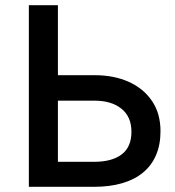

<svg xmlns="http://www.w3.org/2000/svg" viewBox="-20 -720 674 740"><path d="M91.2 0V-700H203.2V-430.2H344.6Q418.9 -430.2 476.2 -404.6Q533.4 -378.9 566 -330.6Q598.6 -282.2 598.6 -214.5Q598.6 -162.6 581.6 -122.6Q564.6 -82.6 531.7 -55.3Q498.8 -27.9 451.2 -14Q403.6 0 342.1 0ZM203.2 -96.4H343.4Q411.4 -96.4 449 -124.9Q486.6 -153.5 486.6 -212.1Q486.6 -270.1 448.1 -301Q409.7 -332 344.4 -332H203.2Z"/></svg>

Font: Geologica-Sharp
Style: Regular
Weight: 100
Designer: Sindre Bremnes, Frode Helland
Foundry: Monokrom Skriftforlag AS
Version: Version 1.010;gftools[0.9.28]